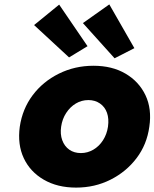

<svg xmlns="http://www.w3.org/2000/svg" viewBox="-20 -843 702 873"><path d="M326 10Q241 10 179 -26Q117 -62 88 -124Q59 -186 70 -267Q82 -348 128.5 -410Q175 -472 247.5 -508Q320 -544 405 -544Q490 -544 551 -508Q612 -472 641.5 -410Q671 -348 659 -267Q648 -186 601 -124Q554 -62 482.5 -26Q411 10 326 10ZM348 -147Q378 -147 404.5 -162.5Q431 -178 448.5 -205.5Q466 -233 471 -267Q476 -303 466.5 -330Q457 -357 434.5 -372.5Q412 -388 382 -388Q351 -388 325 -372.5Q299 -357 281 -329.5Q263 -302 258 -267Q253 -233 263 -205.5Q273 -178 295 -162.5Q317 -147 348 -147ZM501 -578 357 -738 477 -823 591 -624ZM294 -582 135 -729 249 -822 378 -633Z"/></svg>

Font: Lexend ExtBd
Style: Italic
Weight: 800
Italic angle: -8.13011°
Designer: Bonnie Shaver-Troup, Thomas Jockin
Foundry: Lexend
Version: Version 1.007